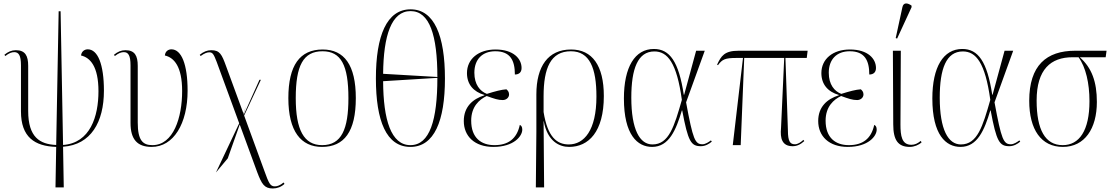

<svg xmlns="http://www.w3.org/2000/svg" viewBox="-20 -824 6321 1090"><path d="M295 240H342L338 9C496 -2 570 -131 570 -309C570 -459 535 -544 478 -544C462 -544 443 -534 440 -509C492 -497 539 -447 539 -306C539 -163 492 -12 338 -1L324 -760H313L299 -1C206 -5 140 -45 140 -194V-450C140 -508 123 -539 70 -539C46 -539 25 -530 5 -513L10 -506C32 -523 46 -528 61 -528C86 -528 99 -510 99 -453V-192C99 -45 177 6 299 10Z M841 10C965 10 1045 -122 1045 -309C1045 -459 1010 -544 953 -544C937 -544 918 -534 916 -509C968 -497 1014 -447 1014 -307C1014 -157 965 0 845 0C790 0 762 -28 762 -128V-450C762 -508 745 -539 692 -539C668 -539 647 -530 627 -513L632 -506C654 -523 668 -528 683 -528C708 -528 721 -510 721 -453V-126C721 -33 759 10 841 10Z M1206 155 1273 75 1341 -117 1440 153C1466 222 1481 246 1529 246C1553 246 1577 237 1595 220L1590 212C1571 228 1554 234 1541 234C1514 234 1507 219 1479 141L1366 -168L1461 -371H1453L1364 -173L1363 -179L1377 -221L1362 -180L1264 -447C1239 -516 1228 -539 1179 -539C1156 -539 1134 -530 1114 -513L1119 -506C1141 -522 1156 -527 1168 -527C1187 -527 1193 -517 1210 -473L1338 -124Z M1808 10C1934 10 2000 -77 2000 -267C2000 -455 1934 -543 1812 -543C1682 -543 1617 -453 1617 -267C1617 -78 1689 10 1808 10ZM1809 0C1705 0 1659 -87 1659 -267C1659 -451 1701 -533 1811 -533C1916 -533 1958 -454 1958 -267C1958 -91 1919 0 1809 0Z M2310 10C2445 10 2506 -137 2506 -378C2506 -620 2446 -771 2311 -771C2175 -771 2114 -620 2114 -379C2114 -138 2173 10 2310 10ZM2463 -387 2155 -405C2157 -622 2202 -761 2311 -761C2419 -761 2463 -623 2463 -387ZM2310 0C2200 0 2156 -144 2155 -363L2463 -382C2463 -143 2420 0 2310 0Z M2781 10C2897 10 2945 -51 2945 -88C2945 -103 2940 -111 2931 -115C2914 -35 2864 0 2787 0C2712 0 2655 -41 2655 -139C2655 -219 2701 -259 2743 -279C2787 -263 2808 -256 2834 -256C2853 -256 2870 -269 2870 -288C2870 -302 2863 -310 2855 -317C2826 -315 2792 -306 2744 -291C2705 -306 2673 -344 2673 -411C2673 -487 2718 -533 2792 -533C2877 -533 2903 -481 2903 -401C2927 -401 2941 -414 2941 -438C2941 -490 2896 -543 2793 -543C2696 -543 2631 -489 2631 -409C2631 -345 2668 -303 2730 -285V-283C2663 -262 2613 -217 2613 -137C2613 -51 2674 10 2781 10Z M3022 240H3069L3066 -136H3067C3088 -21 3156 10 3211 10C3321 10 3408 -75 3408 -279C3408 -452 3342 -543 3222 -543C3091 -543 3025 -447 3025 -288V-75ZM3209 -4C3142 -4 3089 -45 3066 -188V-278C3066 -437 3106 -533 3221 -533C3328 -533 3366 -437 3366 -276C3366 -84 3296 -4 3209 -4Z M3682 10C3778 10 3818 -86 3851 -197H3853C3886 -20 3903 6 3959 6C3984 6 4006 -7 4021 -20L4016 -27C4004 -18 3985 -5 3968 -5C3926 -5 3914 -31 3875 -243L3981 -536H3932L3864 -286H3862C3833 -475 3782 -546 3692 -546C3584 -546 3522 -443 3522 -265C3522 -58 3599 10 3682 10ZM3684 -4C3612 -4 3564 -88 3564 -270C3564 -434 3601 -532 3695 -532C3770 -532 3822 -468 3851 -257C3808 -107 3778 -4 3684 -4Z M4140 0H4185L4205 -495H4432L4414 -98C4408 -38 4420 6 4480 6C4503 6 4524 -3 4546 -23L4541 -30C4526 -16 4509 -5 4493 -5C4466 -5 4453 -20 4453 -84L4439 -495H4560L4565 -536H4173C4092 -536 4074 -506 4051 -457L4056 -454C4080 -487 4096 -495 4161 -495H4198Z M4793 10C4909 10 4957 -51 4957 -88C4957 -103 4952 -111 4943 -115C4926 -35 4876 0 4799 0C4724 0 4667 -41 4667 -139C4667 -219 4713 -259 4755 -279C4799 -263 4820 -256 4846 -256C4865 -256 4882 -269 4882 -288C4882 -302 4875 -310 4867 -317C4838 -315 4804 -306 4756 -291C4717 -306 4685 -344 4685 -411C4685 -487 4730 -533 4804 -533C4889 -533 4915 -481 4915 -401C4939 -401 4953 -414 4953 -438C4953 -490 4908 -543 4805 -543C4708 -543 4643 -489 4643 -409C4643 -345 4680 -303 4742 -285V-283C4675 -262 4625 -217 4625 -137C4625 -51 4686 10 4793 10Z M5073 -605 5155 -783V-792C5133 -808 5109 -812 5103 -783L5065 -608ZM5145 10C5170 10 5196 -1 5212 -16L5207 -24C5190 -10 5174 -2 5154 -2C5099 -2 5092 -53 5092 -118L5094 -536H5049L5051 -118C5051 -29 5078 10 5145 10Z M5433 10C5529 10 5569 -86 5602 -197H5604C5637 -20 5654 6 5710 6C5735 6 5757 -7 5772 -20L5767 -27C5755 -18 5736 -5 5719 -5C5677 -5 5665 -31 5626 -243L5732 -536H5683L5615 -286H5613C5584 -475 5533 -546 5443 -546C5335 -546 5273 -443 5273 -265C5273 -58 5350 10 5433 10ZM5435 -4C5363 -4 5315 -88 5315 -270C5315 -434 5352 -532 5446 -532C5521 -532 5573 -468 5602 -257C5559 -107 5529 -4 5435 -4Z M6014 10C6138 10 6207 -94 6207 -245C6207 -360 6178 -439 6110 -499H6257L6262 -536H6084C5920 -536 5823 -452 5823 -252C5823 -88 5891 10 6014 10ZM6013 0C5914 0 5865 -87 5865 -253C5865 -431 5946 -499 6069 -499H6103C6144 -443 6165 -351 6165 -250C6165 -82 6107 0 6013 0Z"/></svg>

Font: Noto Serif Display SemiCondensed ExtraLight
Style: Regular
Weight: 200
Width: 4
Designer: Monotype Design Team
Foundry: Monotype Imaging Inc.
Version: Version 2.009